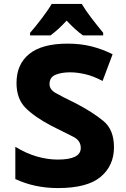

<svg xmlns="http://www.w3.org/2000/svg" viewBox="-20 -947 640 977"><path d="M275 10Q424 10 492 -47Q560 -104 560 -198Q560 -287 506 -331.5Q452 -376 368 -420Q292 -457 262 -474.5Q232 -492 232 -519Q232 -554 262.5 -566.5Q293 -579 336 -579Q372 -579 413.5 -569.5Q455 -560 502 -535L553 -671Q501 -697 445.5 -711Q390 -725 324 -725Q194 -725 129 -672.5Q64 -620 64 -525Q64 -444 110.5 -397.5Q157 -351 243 -306Q315 -270 353 -251Q391 -232 391 -194Q391 -135 274 -135Q222 -135 168 -150.5Q114 -166 58 -200V-36Q156 10 275 10ZM133 -767H237Q277 -796 319 -842Q365 -793 402 -767H505V-780Q473 -819 444 -857Q415 -895 396 -927H243Q227 -899 193 -854Q159 -809 133 -780Z"/></svg>

Font: Noto Sans Mono Extra
Style: Regular
Weight: 800
Designer: Monotype Design Team
Foundry: Monotype Imaging Inc.
Version: Version 1.900